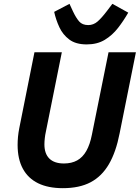

<svg xmlns="http://www.w3.org/2000/svg" viewBox="-20 -971 730 1003"><path d="M160 -698H303L219 -280Q216 -267 214 -249Q212 -231 212 -217Q212 -168 238 -142.5Q264 -117 314 -117Q354 -117 383 -133Q412 -149 431 -182.5Q450 -216 460 -267L547 -698H690L605 -275Q586 -177 549 -113.5Q512 -50 453.5 -19Q395 12 308 12Q232 12 179.5 -13.5Q127 -39 99.5 -89.5Q72 -140 72 -214Q72 -234 74 -256Q76 -278 81 -303ZM433 -739Q376 -739 342 -764.5Q308 -790 290 -829Q272 -868 263 -909L343 -951L361 -912Q377 -878 393.5 -859Q410 -840 441 -840Q468 -840 489.5 -858.5Q511 -877 539 -914L567 -951L650 -905Q626 -863 596.5 -825Q567 -787 527.5 -763Q488 -739 433 -739Z"/></svg>

Font: IBM Plex Sans Var
Style: Italic
Weight: 400
Italic angle: -11.31°
Designer: Mike Abbink, Paul van der Laan, Pieter van Rosmalen
Foundry: Bold Monday
Version: Version 1.001